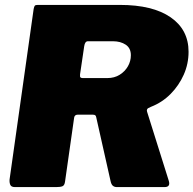

<svg xmlns="http://www.w3.org/2000/svg" viewBox="-20 -762 788 782"><path d="M667 -27Q676 0 650 0H456Q446 0 439.5 -5.5Q433 -11 430 -26L372 -284Q371 -290 368 -292.5Q365 -295 357 -295H297Q284 -295 282 -283L245 -23Q243 -7 234.5 -3.5Q226 0 209 0H41Q26 0 22 -9Q18 -18 19 -31L117 -725Q119 -736 122 -739Q125 -742 134 -742H468Q602 -742 675 -691.5Q748 -641 748 -551Q748 -502 728.5 -458Q709 -414 675 -379.5Q641 -345 595 -327Q582 -322 579.5 -317.5Q577 -313 579 -307L667 -27ZM417 -444Q446 -444 467.5 -457.5Q489 -471 501 -492Q513 -513 513 -537Q513 -566 492 -580Q471 -594 440 -594H338Q326 -594 323 -574L306 -459Q305 -449 308 -446.5Q311 -444 317 -444H417Z"/></svg>

Font: Libre Franklin Thin Black
Style: Italic
Weight: 900
Italic angle: -8°
Version: Version 2.000